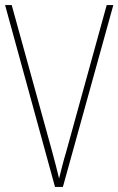

<svg xmlns="http://www.w3.org/2000/svg" viewBox="-20 -734 465 754"><path d="M425 -714H399L240 -138C228 -99 221 -68 212 -33C204 -68 195 -100 185 -138L26 -714H0L196 0H227Z"/></svg>

Font: Noto Sans Malayalam Condensed Thin
Style: Regular
Weight: 100
Width: 3
Designer: Jelle Bosma - Monotype Design Team
Foundry: Monotype Imaging Inc.
Version: Version 2.104